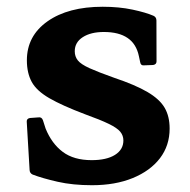

<svg xmlns="http://www.w3.org/2000/svg" viewBox="-20 -530 558 563"><path d="M314.3 -302.1Q376.8 -281.1 412.4 -260.2Q448 -239.3 462.7 -214.1Q477.4 -189 477.4 -153Q477.4 -103.3 449.1 -66.1Q420.7 -29 369.3 -7.9Q317.9 13.1 249.7 13.1Q193.4 13.1 149.1 3Q104.7 -7.1 75.8 -18.1Q67.2 -22.1 66.8 -31.5L58.4 -173.4Q58 -182.4 68 -184L92.8 -185.8Q102.3 -187.4 105.9 -177.4L113.7 -153.1Q131.7 -108.8 164.1 -84.6Q196.5 -60.4 248.7 -60.4Q292.4 -60.4 317.1 -75.8Q341.8 -91.3 341.8 -118.1Q341.8 -132.6 332.5 -143.9Q323.1 -155.1 298.7 -166.9Q274.2 -178.8 229.8 -194.8Q162.3 -220.3 124.8 -242Q87.3 -263.7 73.1 -289.7Q58.8 -315.8 58.8 -353.1Q58.8 -424.8 119.4 -467.5Q180.1 -510.2 281.1 -510.2Q329.2 -510.2 368.6 -501.8Q408 -493.4 430.1 -483.7Q438.7 -479.7 438.7 -469.7L439 -350Q439 -341 429 -339.4L402.6 -338.4Q392.6 -337.2 391 -347.8L387.3 -365.2Q379.9 -401.1 354.2 -418.6Q328.6 -436.2 284.6 -436.2Q246.2 -436.2 222.7 -421Q199.2 -405.9 199.2 -379.7Q199.2 -364.2 208.2 -352.9Q217.2 -341.6 242.4 -330.1Q267.6 -318.7 314.3 -302.1Z"/></svg>

Font: Hahmlet
Style: Regular
Weight: 400
Designer: Minjoo Ham & Mark Frömberg
Foundry: hypertype
Version: Version 1.002